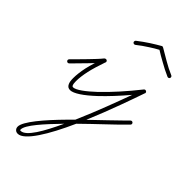

<svg xmlns="http://www.w3.org/2000/svg" viewBox="-255 -549 931 931"><g transform="rotate(45 210.0 -84.0)"><path d="M158 -410C154 -407 153 -400 156 -396C159 -392 166 -391 170 -394C188 -408 207 -422 225 -433C241 -443 256 -453 270 -460C286 -450 304 -439 323 -429C344 -417 367 -405 390 -395C395 -393 401 -395 403 -400C405 -405 403 -411 398 -413C375 -423 353 -434 333 -446C312 -458 293 -470 275 -480C272 -482 268 -483 265 -481C250 -472 232 -462 214 -450C196 -438 177 -425 158 -410ZM-7 -118C-11 -114 -11 -108 -7 -104C-3 -100 3 -100 7 -104L24 -121C36 -133 54 -151 72 -170C79 -177 87 -185 94 -193C88 -175 84 -158 80 -142C74 -113 71 -88 71 -67C71 -51 73 -39 77 -31C82 -20 90 -15 102 -15C125 -15 167 -43 217 -90C253 -124 292 -166 331 -212C305 -141 266 -35 224 61C223 63 222 66 221 68C212 77 203 86 194 95C114 176 47 255 47 289C47 296 49 302 53 306C57 311 63 314 72 314C116 314 180 209 238 79C306 12 376 -52 409 -86L427 -104C431 -108 431 -114 427 -118C423 -122 417 -122 413 -118L395 -100C367 -72 315 -23 259 31C308 -85 350 -206 369 -261C370 -261 370 -262 370 -263C370 -264 370 -265 370 -265C370 -266 370 -266 370 -266C370 -267 370 -267 369 -267C369 -268 369 -268 369 -268C369 -269 369 -269 369 -269C368 -270 368 -270 367 -271L366 -272C366 -272 365 -273 364 -273H363C363 -274 362 -274 361 -274C360 -274 359 -274 359 -274H358C358 -274 357 -274 357 -273C356 -273 356 -273 356 -273C355 -273 355 -273 355 -273C354 -272 354 -272 353 -271L352 -270C303 -208 250 -149 204 -105C160 -64 122 -35 102 -35C99 -35 96 -37 95 -40C92 -46 91 -55 91 -67C91 -86 94 -110 100 -138C106 -165 116 -197 128 -232C129 -232 129 -233 129 -233V-234C129 -234 129 -235 129 -236V-237C129 -237 129 -238 128 -238C128 -239 128 -239 128 -239C128 -240 128 -240 128 -240C127 -241 127 -241 127 -241C126 -242 126 -242 126 -242V-243C125 -243 125 -243 125 -243L122 -244C122 -245 121 -245 121 -245C120 -245 120 -245 120 -245C119 -245 119 -245 118 -245C118 -245 118 -245 117 -245C117 -245 117 -245 116 -244H115H114C114 -243 113 -243 113 -243C112 -243 112 -242 112 -242H111C96 -223 76 -203 58 -184C39 -164 22 -147 10 -135ZM68 293C67 292 67 290 67 289C67 258 128 191 197 120C153 215 108 294 72 294C70 294 69 294 68 293Z"/></g></svg>

Font: Mistral SingleLine OTF-SVG Regular
Style: Regular
Weight: 300
Designer: François Chastanet, Élisa Garzelli, Anais Alves, Morgane Autin
Foundry: institut supérieur des arts et du design Toulouse / isdaT
Version: Version 1.000;hotconv 1.0.117;makeotfexe 2.5.65602 DEVELOPME